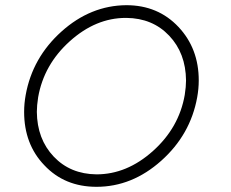

<svg xmlns="http://www.w3.org/2000/svg" viewBox="-20 -720 890 740"><path d="M467 -700Q589 -700 668 -616Q746 -533 746 -410Q746 -378 740 -345L716 -350L740 -345Q714 -201 601.5 -100.5Q489 0 352 0Q229 0 151 -83Q73 -164 73 -289Q73 -321 79 -354Q105 -498 217 -598.5Q329 -699 467 -700ZM692 -354Q697 -386 697 -410Q696 -515 632 -582.5Q568 -650 467 -651H465Q349 -651 249 -561Q149 -471 127 -345Q122 -313 122 -289Q123 -184 187 -116.5Q251 -49 352 -48Q469 -48 569.5 -138Q670 -228 692 -354Z"/></svg>

Font: Quicksand
Style: Italic
Weight: 400
Italic angle: -12°
Designer: Andrew Paglinawan
Foundry: Andrew Paglinawan
Version: 1.002